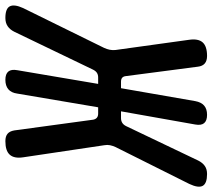

<svg xmlns="http://www.w3.org/2000/svg" viewBox="-116 -722 790 714"><g transform="rotate(90 279.0 -365.0)"><path d="M40 -23Q32 -7 19.5 1.5Q7 10 -11 10Q-46 10 -54.5 -6.5Q-63 -23 -48 -56L100 -357Q105 -368 107 -378Q109 -388 108 -399L70 -673Q65 -707 79.5 -723.5Q94 -740 130 -740Q148 -740 158 -731.5Q168 -723 170 -706L205 -438Q206 -429 211 -424.5Q216 -420 226 -420H250L298 -696Q302 -718 314.5 -729Q327 -740 349 -740Q371 -740 380 -729Q389 -718 385 -696L336 -420H361Q371 -420 378.5 -424.5Q386 -429 391 -439L519 -707Q527 -723 539 -731.5Q551 -740 569 -740Q604 -740 613 -724Q622 -708 606 -674L469 -400Q464 -389 462 -379Q460 -369 462 -358L507 -56Q512 -23 497.5 -6.5Q483 10 447 10Q429 10 419.5 2Q410 -6 407 -23L367 -317Q365 -326 359.5 -330.5Q354 -335 344 -335H321L270 -34Q267 -12 254 -1Q241 10 219 10Q197 10 188 -1Q179 -12 183 -34L234 -335H210Q200 -335 193 -330.5Q186 -326 181 -316Z"/></g></svg>

Font: Maple Mono SemiBold
Style: Italic
Weight: 600
Italic angle: -10°
Monospace: yes
Designer: subframe7536
Version: Version 7.000